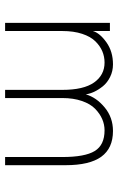

<svg xmlns="http://www.w3.org/2000/svg" viewBox="125 -587 462 752"><g transform="rotate(90 356.0 -211.0)"><path d="M493 -422.5Q560.5 -422.5 593.8 -376.8Q627 -331 627 -237V0H595V-224Q595 -312.5 571.5 -351Q548 -389.5 490.5 -389.5Q467.5 -389.5 446.2 -380.2Q425 -371 406 -352.5Q387 -334 375.5 -300.8Q364 -267.5 364 -224V0H332V-224Q332 -307.5 303 -348.5Q274 -389.5 225 -389.5Q202 -389.5 181 -380.8Q160 -372 141.8 -353.5Q123.5 -335 112.5 -301.8Q101.5 -268.5 101.5 -224V0H69.5V-410.5H101.5V-344Q110 -371.5 146 -397Q182 -422.5 232 -422.5Q259 -422.5 281.5 -411.2Q304 -400 317.8 -383Q331.5 -366 339.5 -348.8Q347.5 -331.5 349.5 -316Q361.5 -357.5 400.8 -390Q440 -422.5 493 -422.5Z"/></g></svg>

Font: League Spartan ExtraLight
Style: Regular
Weight: 200
Foundry: The League of Moveable Type
Version: Version 2.002